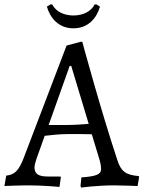

<svg xmlns="http://www.w3.org/2000/svg" viewBox="-35 -838 649 868"><path d="M297 -710C366 -710 403 -759 417 -808L401 -818H393C376 -785 339 -768 297 -768C255 -768 218 -785 201 -818H193L177 -808C191 -759 228 -710 297 -710ZM332 10C332 10 404 0 481 0C515 0 587 3 587 3L594 -38L592 -42C534 -47 512 -63 496 -113C421 -338 337 -649 337 -649H329L266 -632L71 -121C49 -65 30 -48 -7 -44L-15 3C-15 3 47 0 95 0C161 0 234 7 234 7L240 -36L238 -40H181C139 -40 121 -52 121 -81C121 -90 124 -102 130 -120L167 -224C190 -227 237 -232 276 -232C304 -232 356 -232 380 -231L413 -122C419 -103 422 -87 422 -74C422 -50 402 -41 333 -36L329 3ZM185 -273 280 -540H287L366 -278C343 -276 300 -273 273 -273Z"/></svg>

Font: Alegreya SC
Style: Regular
Weight: 400
Designer: Juan Pablo del Peral
Foundry: Huerta Tipografica
Version: Version 2.007;PS 002.007;hotconv 1.0.88;makeotf.lib2.5.64775